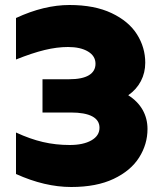

<svg xmlns="http://www.w3.org/2000/svg" viewBox="-20 -734 638 768"><path d="M44 -38V-204Q100 -178 151.5 -166Q203 -154 259 -154Q313 -154 345.5 -172.5Q378 -191 378 -223Q378 -253 349 -268.5Q320 -284 263 -284H150V-417H256Q309 -417 335.5 -433Q362 -449 362 -479Q362 -510 332 -528Q302 -546 252 -546Q208 -546 158.5 -534Q109 -522 44 -496V-662Q156 -714 258 -714Q358 -714 426.5 -681.5Q495 -649 528 -596.5Q561 -544 561 -483Q561 -443 543.5 -409.5Q526 -376 493 -353Q531 -329 550.5 -294.5Q570 -260 570 -218Q570 -157 536.5 -104Q503 -51 434.5 -18.5Q366 14 265 14Q159 14 44 -38Z"/></svg>

Font: Chess Sans ExtraBold
Style: Regular
Weight: 800
Designer: Wolf Bōese
Foundry: Wolf Bōese
Version: Version 7.223